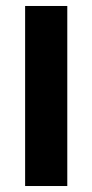

<svg xmlns="http://www.w3.org/2000/svg" viewBox="-20 -622 309 642"><path d="M64 0H205V-602H64Z"/></svg>

Font: Noto Sans Hebrew Condensed
Style: Bold
Weight: 700
Width: 3
Designer: Monotype Design Team
Foundry: Monotype Imaging Inc.
Version: Version 2.004